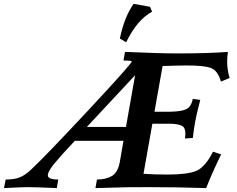

<svg xmlns="http://www.w3.org/2000/svg" viewBox="-78 -963 1211 983"><path d="M566.9 -313 613.8 -578.1 366.7 -313ZM977.5 0Q839.4 -4.9 677.2 -4.9L575.2 -4.4L410.6 0L418.5 -43.9Q464.4 -43.9 495.1 -62Q525.9 -80.1 535.6 -135.3L554.2 -242.2H305.2Q236.3 -168.9 203.6 -129.6Q170.9 -90.3 167.5 -70.8L167 -65.4Q167 -43.9 220.2 -43.9L212.9 0Q102.1 -4.9 65.9 -4.9Q34.2 -4.9 -57.6 0L-48.8 -43.9Q-4.4 -43.9 22.7 -54.7Q49.8 -65.4 79.6 -93.3Q147 -155.3 370.8 -395Q594.7 -634.8 596.7 -648.4Q596.7 -652.8 554.2 -653.3L562 -697.3Q741.7 -689.5 830.1 -689.5Q989.3 -689.5 1088.9 -697.3Q1085 -672.4 1085 -648.4Q1085 -604.5 1097.7 -564L1053.2 -545.4Q1037.1 -601.1 1002.9 -614.5Q968.8 -627.9 877 -627.9Q842.8 -627.9 754.4 -625L712.9 -391.1H795.4Q850.6 -392.1 875.7 -404.1Q900.9 -416 909.2 -456.5L947.3 -451.7Q927.7 -376 921.4 -340.8Q915 -305.7 909.2 -256.8L868.7 -253.9Q871.1 -268.1 871.1 -279.3Q871.1 -310.5 852.5 -319.3Q830.6 -329.6 789.1 -329.6H702.1L656.7 -73.2Q708 -69.3 781.2 -69.3Q883.3 -69.3 928 -88.6Q972.7 -107.9 1012.7 -186.5L1054.2 -172.4Q1007.3 -77.1 977.5 0ZM567.9 -746.6 535.6 -765.6Q558.1 -875 606 -943.4L689.9 -928.2L700.7 -903.3Q623.5 -861.3 567.9 -746.6Z"/></svg>

Font: Kelvinch
Style: Bold Italic
Weight: 700
Italic angle: -10°
Designer: Paul James Miller
Foundry: High-Logic / Made with FontCreator
Version: Version 3.30 September 23, 2016